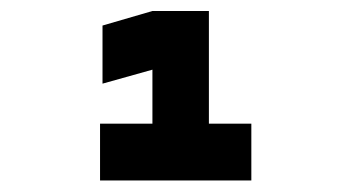

<svg xmlns="http://www.w3.org/2000/svg" viewBox="-20 -713 626 342"><path d="M158.2 -391.6V-492.7H251.5V-588.9L162.6 -564V-667.5L251.5 -693.4H352.1V-492.7H427.7V-391.6Z"/></svg>

Font: Cascadia Code PL
Style: Bold
Weight: 700
Monospace: yes
Designer: Aaron Bell
Foundry: Saja Typeworks
Version: Version 2404.023; ttfautohint (v1.8.4)